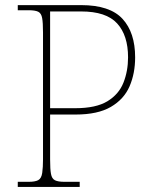

<svg xmlns="http://www.w3.org/2000/svg" viewBox="-20 -734 602 754"><path d="M293 -20V0H49.8V-20H92.8Q117.7 -20 129.9 -26.4Q142.6 -33.2 145.8 -54.9Q148.9 -76.7 148.9 -107.9V-606Q148.9 -645.5 145.5 -663.1Q142.1 -682.1 129.9 -688Q117.7 -693.8 92.8 -693.8H49.8V-713.9H298.8Q411.6 -713.9 461.2 -659.9Q510.7 -606 510.7 -508.8Q510.7 -445.8 488.8 -395Q466.8 -344.2 415.3 -314.2Q363.8 -284.2 276.9 -284.2H176.8V-107.9Q176.8 -68.4 180.2 -51.3Q183.6 -32.2 195.8 -26.1Q208 -20 232.9 -20ZM298.8 -689H176.8V-309.1H275.9Q356.9 -309.1 401.9 -336.4Q446.8 -363.8 464.8 -409.4Q482.9 -455.1 482.9 -508.8Q482.9 -595.2 439.9 -642.1Q397 -689 298.8 -689Z"/></svg>

Font: Koh Santepheap Thin
Style: Regular
Weight: 100
Designer: Danh Hong
Version: Version 2.002; ttfautohint (v1.8.3)